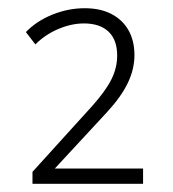

<svg xmlns="http://www.w3.org/2000/svg" viewBox="-20 -729 420 467"><path d="M59 -282V-311L205 -472Q237 -508 251 -536Q265 -564 265 -594Q265 -632 244 -652Q223 -672 184 -672Q154 -672 122 -658.5Q90 -645 66 -621L43 -651Q69 -678 107.5 -693.5Q146 -709 186 -709Q224 -709 251 -695Q278 -681 292.5 -655.5Q307 -630 307 -595Q307 -561 291 -527.5Q275 -494 241 -457L104 -309V-319H328V-282Z"/></svg>

Font: Nunito Sans 12pt ExtraLight 12pt ExtraLight
Style: Regular
Weight: 250
Version: Version 3.101;gftools[0.9.27]